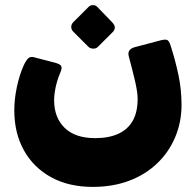

<svg xmlns="http://www.w3.org/2000/svg" viewBox="-20 -580 768 752"><path d="M343 152Q249 152 180 114Q111 76 73.5 8.5Q36 -59 36 -148Q36 -192 46 -239Q56 -286 72 -322Q82 -344 91 -352Q100 -360 116 -355L197 -334Q218 -328 220.5 -319.5Q223 -311 216 -295Q204 -267 198 -238.5Q192 -210 192 -187Q192 -120 233 -79.5Q274 -39 353 -39Q407 -39 444.5 -56.5Q482 -74 501 -109Q520 -144 519 -198Q518 -224 508 -266.5Q498 -309 485 -357Q476 -386 507 -395L609 -422Q624 -426 633 -424Q642 -422 648 -402Q667 -343 679 -286Q691 -229 691 -169Q691 -102 666.5 -43.5Q642 15 596.5 59Q551 103 487 127.5Q423 152 343 152ZM363 -396Q356 -389 344.5 -389.5Q333 -390 326 -397L267 -456Q259 -464 259 -474.5Q259 -485 267 -493L326 -552Q333 -560 344 -560Q355 -560 362 -552L419 -493Q439 -473 422 -455Z"/></svg>

Font: Rubik ExtraBold
Style: Italic
Weight: 800
Italic angle: -12°
Designer: Hubert and Fischer
Foundry: Hubert and Fischer
Version: Version 2.300;gftools[0.9.30]